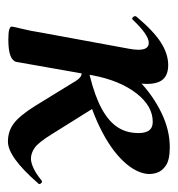

<svg xmlns="http://www.w3.org/2000/svg" viewBox="-2 -437 448 484"><g transform="rotate(90 222.0 -195.0)"><path d="M80 8Q61 8 54 5.5Q47 3 47 0Q47 -4 52.5 -26Q58 -48 62 -74L103 -297Q112 -346 88 -346Q78 -346 63.5 -336Q49 -326 30 -306Q27 -302 23 -306.5Q19 -311 22 -315Q58 -358 87 -376.5Q116 -395 144 -395Q176 -395 186 -372.5Q196 -350 188 -309L170 -205L136 -12Q131 8 80 8ZM143 -173V-191Q201 -203 238 -219.5Q275 -236 294 -258.5Q313 -281 315 -311Q317 -332 310.5 -344Q304 -356 287 -356Q247 -356 215 -314.5Q183 -273 170 -205L124 -243Q148 -287 184.5 -322Q221 -357 264.5 -378Q308 -399 351 -399Q383 -399 397.5 -389Q412 -379 416 -365Q420 -351 418 -339Q413 -307 379 -274.5Q345 -242 285.5 -215.5Q226 -189 143 -173ZM337 9Q311 9 291.5 -5.5Q272 -20 248 -58L189 -154Q179 -172 171 -175.5Q163 -179 143 -173L248 -214L318 -102Q339 -68 352.5 -58.5Q366 -49 380 -49Q390 -49 404 -55.5Q418 -62 434 -75Q438 -79 442 -74.5Q446 -70 442 -67Q376 9 337 9Z"/></g></svg>

Font: Cormorant Garamond Light
Style: Italic
Weight: 300
Italic angle: -10°
Designer: Christian Thalmann (Catharsis Fonts)
Foundry: Catharsis Fonts
Version: Version 4.001